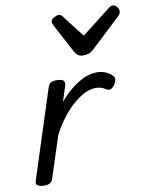

<svg xmlns="http://www.w3.org/2000/svg" viewBox="-94 -917 790 1001"><g transform="rotate(-10 301.5 -416.5)"><path d="M56 15Q40 15 26 8Q12 1 19 -18L169 -483Q176 -503 185.5 -509Q195 -515 214 -515Q245 -515 253.5 -505.5Q262 -496 255 -476L230 -398Q254 -427 279.5 -449.5Q305 -472 330.5 -487.5Q356 -503 381 -511Q406 -519 430 -519Q455 -519 475 -510.5Q495 -502 507 -490Q518 -481 519 -470Q520 -459 509 -441Q498 -424 487.5 -420Q477 -416 466 -423Q449 -433 436.5 -436.5Q424 -440 410 -440Q382 -440 351.5 -425Q321 -410 289.5 -382.5Q258 -355 229 -317Q200 -279 176 -232L104 -11Q100 2 89.5 8.5Q79 15 56 15ZM572 -848Q584 -848 593.5 -837Q603 -826 603 -814Q603 -804 599.5 -798.5Q596 -793 592 -789L433 -640Q419 -627 405.5 -622.5Q392 -618 375 -618Q362 -618 351 -624.5Q340 -631 333 -644L252 -796Q248 -804 246.5 -809.5Q245 -815 245 -819Q245 -831 260 -839.5Q275 -848 284 -848Q295 -848 300.5 -843Q306 -838 310 -831L397 -719L543 -833Q550 -838 556.5 -843Q563 -848 572 -848Z"/></g></svg>

Font: Playwrite DK Loopet
Style: Regular
Weight: 400
Designer: Veronika Burian, José Scaglione
Foundry: TypeTogether
Version: Version 1.002